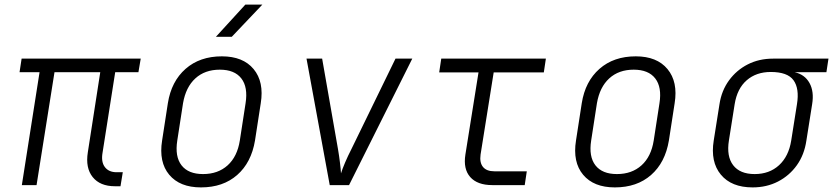

<svg xmlns="http://www.w3.org/2000/svg" viewBox="-20 -805 3640 835"><path d="M480 5Q415 5 383 -35Q351 -75 362 -143L416 -491H217L139 0H75L152 -491H65L74 -550H592L582 -491H481L426 -141Q419 -101 436 -78.5Q453 -56 487 -56H514L504 5Z M854 10Q762 10 716 -45Q670 -100 685 -194L710 -356Q725 -451 787 -505.5Q849 -560 945 -560Q1037 -560 1083 -504.5Q1129 -449 1114 -356L1089 -194Q1073 -98 1011.5 -44Q950 10 854 10ZM863 -48Q928 -48 970 -86Q1012 -124 1023 -194L1048 -356Q1059 -426 1029.5 -464Q1000 -502 936 -502Q871 -502 829.5 -464Q788 -426 776 -356L751 -194Q740 -124 769.5 -86Q799 -48 863 -48ZM919 -645 1047 -785H1121L988 -645Z M1414 0 1313 -550H1381L1450 -156Q1455 -127 1458.5 -97.5Q1462 -68 1463 -51Q1468 -68 1480.5 -97.5Q1493 -127 1508 -156L1700 -550H1773L1498 0Z M2121 0Q2056 0 2025 -35Q1994 -70 2004 -133L2061 -490H1890L1899 -550H2354L2345 -490H2127L2070 -133Q2065 -98 2080.5 -79Q2096 -60 2130 -60H2271L2262 0Z M2654 10Q2562 10 2516 -45Q2470 -100 2485 -194L2510 -356Q2525 -451 2587 -505.5Q2649 -560 2745 -560Q2837 -560 2883 -504.5Q2929 -449 2914 -356L2889 -194Q2873 -98 2811.5 -44Q2750 10 2654 10ZM2663 -48Q2728 -48 2770 -86Q2812 -124 2823 -194L2848 -356Q2859 -426 2829.5 -464Q2800 -502 2736 -502Q2671 -502 2629.5 -464Q2588 -426 2576 -356L2551 -194Q2540 -124 2569.5 -86Q2599 -48 2663 -48Z M3253 10Q3161 10 3115 -45.5Q3069 -101 3084 -194L3109 -352Q3118 -411 3150.5 -455.5Q3183 -500 3232 -525Q3281 -550 3342 -550H3583L3574 -491H3436Q3480 -481 3500.5 -444Q3521 -407 3512 -352L3487 -194Q3478 -132 3445.5 -86.5Q3413 -41 3363.5 -15.5Q3314 10 3253 10ZM3262 -48Q3326 -48 3368 -86.5Q3410 -125 3421 -194L3446 -352Q3457 -420 3431 -456Q3405 -492 3332 -492Q3269 -492 3227.5 -456Q3186 -420 3175 -352L3150 -194Q3139 -125 3168.5 -86.5Q3198 -48 3262 -48Z"/></svg>

Font: JetBrains Mono NL ExtraLight
Style: Italic
Weight: 200
Italic angle: -9°
Monospace: yes
Designer: Philipp Nurullin, Konstantin Bulenkov
Foundry: JetBrains
Version: Version 2.305; ttfautohint (v1.8.4.7-5d5b)